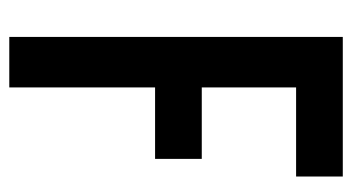

<svg xmlns="http://www.w3.org/2000/svg" viewBox="-188 -552 740 403"><g transform="rotate(90 181.5 -350.0)"><path d="M350 -602H163V-404H313V-306H163V0H57V-700H350Z"/></g></svg>

Font: Bebas Kai
Style: Regular
Weight: 400
Designer: Ryoichi Tsunekawa
Foundry: Dharma Type
Version: Version 1.001;PS 001.001;hotconv 1.0.70;makeotf.lib2.5.58329